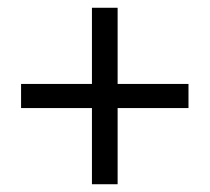

<svg xmlns="http://www.w3.org/2000/svg" viewBox="-20 -576 537 492"><path d="M215.6 -103.9V-299.1H34V-360.9H215.6V-556.1H281.4V-360.9H463V-299.1H281.4V-103.9Z"/></svg>

Font: Source Sans 3 Variable
Style: Regular
Weight: 200
Designer: Paul D. Hunt
Foundry: Adobe Systems Incorporated
Version: Version 3.026